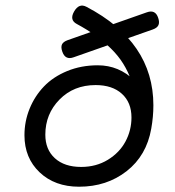

<svg xmlns="http://www.w3.org/2000/svg" viewBox="-20 -671 640 701"><path d="M69.3 -177.2Q69.3 -94.2 124.8 -41.7Q180.2 10.7 268.6 10.7Q369.6 10.7 442.4 -46.1Q515.1 -103 532.2 -201.2L471.7 -376.5Q414.6 -432.6 336.9 -432.6Q276.4 -432.6 225.3 -411.6Q174.3 -390.6 140.6 -355.5Q106.9 -320.3 88.1 -274.2Q69.3 -228 69.3 -177.2ZM460 -242.2Q460 -195.3 438.2 -154.5Q416.5 -113.8 373.8 -87.6Q331.1 -61.5 276.4 -61.5Q215.3 -61.5 180.4 -93.3Q145.5 -125 145.5 -179.2Q145.5 -254.9 197.3 -307.6Q249 -360.4 329.1 -360.4Q390.1 -360.4 425 -328.6Q460 -296.9 460 -242.2ZM250.5 -628.9Q232.9 -598.1 260.3 -583.5Q297.4 -563.5 327.6 -542Q357.9 -520.5 384.8 -494.1Q411.6 -467.8 429.7 -438.7Q447.8 -409.7 460.2 -374.5Q472.7 -339.4 473.9 -300.5Q475.1 -261.7 468.3 -215.8L532.2 -201.2Q540 -244.6 540 -286.6Q540 -518.1 295.9 -646Q268.6 -660.6 250.5 -628.9ZM227.1 -524.4Q210.9 -518.6 206.3 -508.8Q201.7 -499 207.5 -482.4Q218.3 -450.7 249 -461.9L538.1 -563.5Q554.2 -569.3 558.6 -579.6Q563 -589.8 557.6 -605.5Q547.4 -637.2 516.1 -626Z"/></svg>

Font: Courier Prime Sans
Style: Regular
Weight: 300
Italic angle: -10°
Designer: Alan Dague-Greene
Foundry: Quote-Unquote Apps
Version: Version 3.23